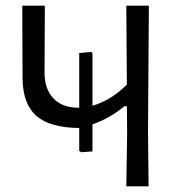

<svg xmlns="http://www.w3.org/2000/svg" viewBox="-20 -661 655 681"><path d="M505 -200 507 0H428L431 -193L430 -284H421Q369 -241 308 -220V-124L268 -121L261 -126V-207Q157 -208 109 -250Q61 -292 60 -383L59 -641H139L138 -404Q138 -345 169.5 -312Q201 -279 257 -279H261V-473L304 -477L308 -472V-286Q374 -305 430 -361L428 -641H508Z"/></svg>

Font: Alegreya Sans
Style: Regular
Weight: 400
Designer: Juan Pablo del Peral
Foundry: Huerta Tipografica
Version: Version 2.008; ttfautohint (v1.6)